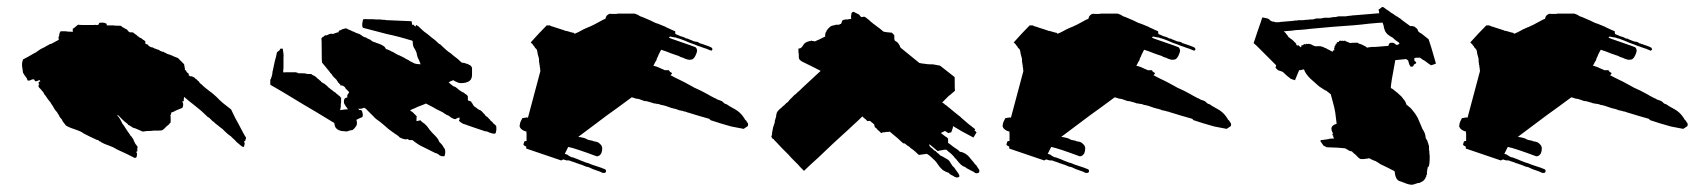

<svg xmlns="http://www.w3.org/2000/svg" viewBox="-20 -505 4786 540"><path d="M498 -324.2 480.5 -341.8Q471.7 -344.7 461.9 -349.6Q460 -349.6 459 -350.6Q458 -351.6 456.1 -351.6L450.2 -353.5L448.2 -354.5L447.3 -355.5Q446.3 -355.5 445.3 -356.4Q443.4 -356.4 442.4 -357.4L440.4 -359.4H437.5Q435.5 -359.4 434.6 -360.4Q433.6 -360.4 432.6 -361.3Q430.7 -361.3 428.7 -363.3Q426.8 -365.2 424.8 -365.2L418.9 -367.2L417 -368.2Q415 -368.2 414.1 -369.1Q413.1 -369.1 412.1 -370.1L410.2 -371.1Q409.2 -372.1 405.3 -372.1Q398.4 -375 396.5 -377.9L397.5 -378.9H396.5Q395.5 -379.9 394.5 -379.9Q392.6 -379.9 391.6 -380.9Q390.6 -380.9 389.6 -381.8L388.7 -382.8V-388.7L386.7 -390.6L384.8 -391.6Q384.8 -392.6 383.8 -392.6Q382.8 -392.6 381.8 -393.6L380.9 -394.5L378.9 -396.5Q377.9 -396.5 377 -397.5L375 -398.4L373 -399.4L371.1 -400.4L370.1 -401.4L369.1 -402.3L367.2 -403.3L365.2 -405.3L363.3 -407.2L361.3 -408.2L353.5 -414.1H345.7Q341.8 -415 337.9 -420.9Q335 -423.8 331.1 -424.8Q329.1 -426.8 326.2 -427.7L324.2 -428.7L322.3 -430.7Q322.3 -431.6 320.3 -431.6L319.3 -432.6Q300.8 -432.6 299.8 -433.6H280.3Q280.3 -437.5 279.3 -438.5Q274.4 -441.4 268.6 -441.4Q259.8 -441.4 258.8 -440.4Q258.8 -438.5 257.8 -437.5Q257.8 -436.5 256.8 -435.5Q252 -433.6 247.1 -435.5L246.1 -434.6H223.6Q200.2 -434.6 199.2 -435.5Q189.5 -426.8 184.6 -423.8V-415Q183.6 -416 174.8 -416Q167 -416 166 -417H150.4Q148.4 -415 146.5 -408.2V-404.3L145.5 -402.3L144.5 -400.4V-399.4Q144.5 -396.5 145.5 -395.5Q145.5 -393.6 144.5 -392.6Q139.6 -389.6 127.9 -383.8Q126 -381.8 120.1 -380.9Q119.1 -379.9 115.2 -377.9L111.3 -376Q109.4 -374 94.7 -367.2L85.9 -361.3L85 -360.4Q84 -359.4 83 -359.4L81.1 -357.4L78.1 -356.4Q58.6 -344.7 44.9 -337.9Q43 -334 42 -326.2V-321.3Q42 -315.4 43 -314.5Q43 -308.6 43.9 -307.6Q44.9 -303.7 43.9 -302.7Q46.9 -295.9 48.8 -293.9Q54.7 -285.2 55.7 -284.2Q56.6 -279.3 58.6 -278.3Q64.5 -278.3 65.4 -279.3Q70.3 -281.2 70.3 -282.2Q71.3 -281.2 73.2 -281.2Q73.2 -282.2 75.2 -282.2Q78.1 -279.3 78.1 -277.3Q80.1 -275.4 85 -277.3Q89.8 -279.3 90.8 -280.3Q91.8 -279.3 91.8 -278.3L93.8 -276.4Q92.8 -275.4 90.8 -275.4L88.9 -274.4Q87.9 -269.5 90.8 -266.6H88.9Q86.9 -261.7 90.8 -257.8L94.7 -253.9Q96.7 -252 97.7 -250L98.6 -249L101.6 -246.1L102.5 -244.1Q103.5 -240.2 108.4 -235.4L114.3 -226.6L122.1 -216.8Q124 -212.9 127 -209Q129.9 -205.1 129.9 -204.1L131.8 -201.2Q132.8 -198.2 137.7 -192.4L138.7 -191.4L140.6 -189.5Q140.6 -188.5 141.6 -187.5L142.6 -185.5L143.6 -183.6L145.5 -181.6Q146.5 -180.7 146.5 -178.7Q146.5 -177.7 148.4 -175.8L149.4 -173.8Q150.4 -173.8 150.4 -172.9L152.3 -170.9Q152.3 -169.9 153.3 -169.9L154.3 -168L155.3 -166L156.2 -164.1Q157.2 -163.1 158.2 -161.1L160.2 -159.2Q160.2 -158.2 162.1 -156.2Q164.1 -154.3 164.1 -153.3Q168.9 -148.4 189.5 -141.6Q210 -134.8 214.8 -129.9Q235.4 -119.1 251 -112.3Q252 -111.3 253.9 -111.3Q255.9 -111.3 256.8 -110.4L259.8 -107.4H261.7Q266.6 -102.5 286.1 -95.7Q297.9 -91.8 310.5 -84L335.9 -72.3Q351.6 -64.5 359.4 -60.5Q360.4 -61.5 362.3 -61.5L364.3 -63.5Q364.3 -67.4 365.2 -68.4V-74.2Q363.3 -76.2 363.3 -77.1V-78.1Q364.3 -79.1 366.2 -79.1V-85.9Q366.2 -90.8 367.2 -91.8L366.2 -93.8Q365.2 -93.8 365.2 -94.7Q363.3 -96.7 363.3 -97.7Q360.4 -99.6 358.4 -105.5Q356.4 -107.4 355.5 -112.3L351.6 -118.2Q350.6 -119.1 350.6 -120.1L348.6 -122.1Q347.7 -123 346.7 -124Q345.7 -125 345.7 -126Q335.9 -139.6 331.1 -147.5Q330.1 -148.4 328.1 -152.3L326.2 -154.3L325.2 -156.2Q324.2 -156.2 324.2 -157.2Q321.3 -162.1 318.4 -168.9Q314.5 -175.8 309.6 -180.7V-181.6Q310.5 -180.7 312.5 -180.7L324.2 -168.9Q331.1 -162.1 336.9 -158.2L339.8 -155.3L340.8 -153.3Q342.8 -153.3 343.8 -152.3L345.7 -151.4Q345.7 -150.4 346.7 -150.4Q347.7 -150.4 348.6 -149.4Q349.6 -148.4 350.6 -148.4Q352.5 -145.5 361.3 -143.6L381.8 -134.8Q383.8 -134.8 384.8 -135.7H388.7Q389.6 -136.7 399.4 -136.7Q410.2 -136.7 411.1 -137.7H425.8Q435.5 -137.7 437.5 -139.6Q438.5 -140.6 441.4 -142.6L443.4 -144.5L447.3 -148.4L448.2 -149.4Q449.2 -150.4 450.2 -151.4Q451.2 -152.3 452.1 -152.3L454.1 -154.3L456.1 -156.2L457 -158.2L459 -159.2Q460 -160.2 460 -165V-170.9Q460 -180.7 459 -181.6Q460 -181.6 460.9 -182.6V-184.6Q461.9 -185.5 461.9 -188.5Q462.9 -189.5 463.9 -189.5Q464.8 -189.5 465.8 -190.4L464.8 -189.5H465.8Q472.7 -193.4 479.5 -196.3Q491.2 -200.2 494.1 -203.1Q494.1 -207 495.1 -208V-213.9Q494.1 -214.8 494.1 -216.8L492.2 -218.8H491.2L497.1 -220.7Q496.1 -222.7 497.1 -226.6Q497.1 -231.4 498 -232.4Q507.8 -223.6 530.3 -206.1Q546.9 -193.4 562.5 -177.7L564.5 -175.8Q567.4 -174.8 569.3 -172.9L578.1 -164.1L580.1 -163.1Q585.9 -157.2 592.8 -152.3L602.5 -144.5Q603.5 -143.6 605.5 -142.6L607.4 -140.6L611.3 -136.7Q621.1 -127 626 -124L627 -123L628.9 -122.1L630.9 -120.1L634.8 -116.2Q640.6 -111.3 645.5 -105.5Q647.5 -103.5 657.2 -95.7Q661.1 -91.8 666 -91.8L668 -99.6Q668.9 -102.5 666 -107.4H667Q670.9 -108.4 669.9 -111.3L670.9 -113.3Q671.9 -114.3 671.9 -118.2Q668.9 -121.1 650.4 -157.2Q643.6 -168 629.9 -197.3Q606.4 -214.8 595.7 -225.6L587.9 -233.4Q585 -235.4 580.1 -240.2Q576.2 -244.1 567.4 -250L565.4 -252Q563.5 -252.9 562.5 -253.9Q561.5 -254.9 551.8 -262.7L546.9 -267.6Q543.9 -269.5 541 -272.5Q541 -274.4 540 -274.4Q539.1 -275.4 539.1 -276.4L537.1 -277.3L534.2 -280.3Q533.2 -281.2 532.2 -282.2Q531.2 -283.2 530.3 -283.2Q527.3 -287.1 522.5 -289.1Q516.6 -292 514.6 -290L511.7 -293L509.8 -293.9Q509.8 -294.9 510.7 -294.9L511.7 -296.9Q510.7 -297.9 507.8 -299.8L504.9 -302.7Q503.9 -303.7 503.9 -305.7L502 -307.6Q502 -306.6 500 -308.6V-310.5V-313.5Q499 -314.5 499 -318.4Q498 -319.3 498 -324.2Z M1002 -451.2Q1000 -448.2 999 -439.5Q998 -429.7 1001 -426.8L1068.4 -409.2Q1101.6 -402.3 1135.7 -391.6V-392.6Q1137.7 -390.6 1140.6 -389.6Q1140.6 -378.9 1143.6 -372.1L1144.5 -370.1Q1146.5 -368.2 1147.5 -365.2Q1148.4 -365.2 1148.4 -363.3L1149.4 -362.3Q1149.4 -360.4 1150.4 -359.4Q1150.4 -358.4 1151.4 -357.4Q1154.3 -340.8 1158.2 -336.9Q1158.2 -335 1159.2 -334Q1160.2 -333 1160.2 -331.1Q1162.1 -327.1 1163.1 -324.2Q1152.3 -324.2 1144.5 -327.1Q1143.6 -327.1 1142.6 -328.1L1140.6 -329.1Q1140.6 -330.1 1139.6 -330.1Q1137.7 -330.1 1136.7 -331.1Q1130.9 -334 1128.9 -335.9L1121.1 -339.8Q1119.1 -340.8 1117.2 -342.3Q1115.2 -343.8 1114.3 -343.8L1106.4 -347.7Q1105.5 -347.7 1104.5 -348.6Q1103.5 -349.6 1101.6 -349.6L1097.7 -351.6L1095.7 -352.5Q1094.7 -353.5 1090.8 -355.5Q1089.8 -355.5 1087.4 -357.4Q1085 -359.4 1083 -359.4Q1076.2 -363.3 1071.3 -365.2Q1066.4 -366.2 1064.5 -368.2Q1063.5 -374 1052.7 -378.9L1048.8 -380.9Q1046.9 -380.9 1045.9 -381.8Q1044.9 -381.8 1043.9 -382.8Q1038.1 -383.8 1036.1 -385.7Q1029.3 -386.7 1023.4 -391.6L1021.5 -393.6Q1020.5 -393.6 1019 -394Q1017.6 -394.5 1016.6 -395.5Q1010.7 -397.5 1009.8 -399.4Q1002.9 -400.4 997.1 -405.3Q996.1 -406.2 996.1 -406.2Q994.1 -406.2 994.1 -407.2Q994.1 -408.2 993.2 -408.2Q992.2 -408.2 991.2 -409.2L982.4 -412.1L974.6 -416Q969.7 -417 967.8 -418.9Q957 -422.9 955.1 -424.8Q951.2 -425.8 943.4 -422.9Q942.4 -422.9 941.4 -421.9Q940.4 -421.9 939.5 -420.9L937.5 -419.9Q935.5 -419.9 934.6 -418.9Q933.6 -418.9 932.6 -418V-414.1H928.7L924.8 -412.1Q921.9 -412.1 920.9 -411.1Q919.9 -410.2 918.9 -410.2Q917 -410.2 917 -409.2Q912.1 -411.1 906.2 -409.2Q905.3 -408.2 897.5 -405.3Q895.5 -405.3 894.5 -406.2L890.6 -402.3L888.7 -401.4Q885.7 -400.4 883.8 -396.5Q884.8 -395.5 884.8 -362.3Q884.8 -330.1 885.7 -329.1Q886.7 -328.1 894.5 -318.4Q900.4 -310.5 903.3 -307.6L904.3 -306.6Q905.3 -305.7 907.2 -302.7Q908.2 -302.7 908.2 -300.8L909.2 -299.8L913.1 -295.9Q914.1 -294.9 914.1 -293.9Q914.1 -293 915 -293L916 -291L922.9 -284.2L926.8 -280.3Q927.7 -279.3 927.7 -278.3Q927.7 -277.3 928.7 -277.3L929.7 -275.4L930.7 -273.4Q931.6 -273.4 931.6 -272.5L933.6 -270.5L936.5 -267.6Q937.5 -266.6 937.5 -264.6H941.4Q942.4 -263.7 945.3 -263.7L947.3 -261.7L949.2 -260.7Q949.2 -259.8 950.2 -259.8Q951.2 -256.8 953.1 -254.9L961.9 -246.1L960.9 -243.2L959 -241.2Q959 -240.2 958 -239.3L957 -238.3Q956.1 -234.4 957 -230.5Q951.2 -231.4 948.2 -225.6Q946.3 -220.7 948.2 -212.9L949.2 -211.9Q949.2 -210.9 950.2 -210Q952.1 -206.1 953.1 -205.1Q957 -201.2 958 -198.2L959 -197.3Q955.1 -198.2 936.5 -195.3Q936.5 -197.3 937.5 -198.2Q937.5 -203.1 938.5 -204.1V-211.9Q939.5 -212.9 939.5 -231.4Q939.5 -230.5 938.5 -230.5L937.5 -231.4Q937.5 -232.4 936.5 -233.4L935.5 -234.4Q933.6 -236.3 931.6 -237.3L929.7 -239.3L927.7 -240.2L922.9 -245.1Q919.9 -246.1 918 -248L916 -250L914.1 -251L912.1 -252.9L910.2 -253.9L907.2 -256.8L905.3 -257.8Q903.3 -259.8 901.4 -261.7L898.4 -264.6Q896.5 -265.6 893.6 -268.6Q887.7 -271.5 886.7 -272.5L885.7 -273.4Q884.8 -273.4 883.8 -274.4Q882.8 -275.4 882.8 -276.4Q882.8 -277.3 881.8 -277.3Q880.9 -277.3 879.9 -278.3L877.9 -280.3L876 -282.2Q875 -283.2 874 -283.2L869.1 -288.1Q867.2 -289.1 865.2 -291L857.4 -294.9L855.5 -296.9H844.7Q842.8 -296.9 841.8 -297.9Q837.9 -297.9 836.9 -298.8H831.1Q821.3 -299.8 819.3 -297.9V-299.8L814.5 -300.8Q813.5 -301.8 809.6 -301.8H796.9H785.2Q779.3 -301.8 778.3 -300.8L777.3 -301.8Q776.4 -302.7 776.4 -307.6Q777.3 -308.6 777.3 -316.4V-342.8Q778.3 -351.6 775.4 -367.2V-368.2H768.6Q766.6 -363.3 763.7 -361.3Q761.7 -361.3 758.8 -357.4Q756.8 -345.7 752.9 -333L747.1 -305.7Q746.1 -303.7 746.1 -299.8Q746.1 -295.9 745.1 -293.9Q744.1 -288.1 742.2 -285.2V-282.2H740.2V-266.6Q761.7 -254.9 836.9 -209Q869.1 -190.4 902.3 -169.9L919.9 -159.2Q920.9 -158.2 920.9 -155.3Q920.9 -152.3 921.9 -151.4Q922.9 -145.5 928.7 -141.6Q931.6 -138.7 939.5 -136.7Q956.1 -134.8 957 -135.7L960 -136.7Q960.9 -137.7 963.9 -137.7Q964.8 -138.7 967.8 -138.7Q970.7 -138.7 971.7 -139.6Q977.5 -143.6 982.4 -151.4Q985.4 -158.2 982.4 -168L990.2 -171.9L992.2 -172.9Q993.2 -173.8 995.1 -173.8L999 -175.8Q1002 -180.7 999 -189.5Q998 -197.3 990.2 -195.3L989.3 -197.3L987.3 -199.2Q997.1 -198.2 1003.9 -202.1Q1008.8 -200.2 1016.6 -191.4L1030.3 -177.7Q1037.1 -169.9 1047.9 -163.1L1058.6 -154.3Q1073.2 -140.6 1087.9 -130.9Q1090.8 -128.9 1096.7 -125Q1097.7 -125 1097.7 -124L1099.6 -123L1101.6 -121.1L1104.5 -118.2Q1121.1 -110.4 1126 -114.3Q1130.9 -109.4 1139.6 -111.3Q1156.2 -97.7 1169.9 -91.8L1203.1 -75.2Q1204.1 -74.2 1206.1 -74.2Q1208 -74.2 1209 -73.2Q1212.9 -71.3 1213.9 -70.3L1215.8 -68.4Q1220.7 -65.4 1225.6 -65.4Q1229.5 -65.4 1230.5 -66.4Q1235.4 -83 1227.5 -90.8Q1226.6 -93.8 1221.7 -99.6L1216.8 -104.5L1214.8 -107.4Q1212.9 -115.2 1198.2 -128.9Q1188.5 -138.7 1180.7 -150.4L1176.8 -154.3L1173.8 -157.2L1171.9 -158.2L1169.9 -160.2L1168 -161.1Q1168 -162.1 1167 -162.1L1162.1 -167Q1161.1 -166 1159.2 -166Q1157.2 -166 1156.2 -165Q1152.3 -165 1151.4 -164.1V-170.9Q1151.4 -176.8 1152.3 -177.7L1143.6 -186.5L1139.6 -190.4Q1136.7 -191.4 1134.8 -193.4L1133.8 -195.3Q1148.4 -201.2 1156.2 -205.1Q1157.2 -205.1 1168.9 -210Q1176.8 -212.9 1177.7 -213.9Q1201.2 -202.1 1207 -198.2L1224.6 -189.5L1226.6 -188.5Q1226.6 -187.5 1227.5 -187.5Q1229.5 -185.5 1230.5 -185.5Q1234.4 -183.6 1235.4 -182.6L1237.3 -181.6Q1238.3 -181.6 1239.3 -180.7Q1240.2 -179.7 1242.2 -179.7L1244.1 -177.7L1246.1 -176.8L1248 -174.8Q1255.9 -169.9 1260.7 -169.9L1266.6 -172.9Q1267.6 -173.8 1269.5 -173.8Q1271.5 -173.8 1272.5 -174.8V-168H1271.5Q1271.5 -167 1270.5 -167Q1271.5 -163.1 1280.3 -158.2Q1282.2 -156.2 1288.1 -155.3Q1289.1 -154.3 1291 -154.3L1293 -153.3Q1300.8 -150.4 1318.4 -144.5L1344.7 -135.7Q1349.6 -135.7 1350.6 -134.8Q1354.5 -132.8 1357.4 -131.8Q1365.2 -128.9 1371.1 -128.9Q1372.1 -128.9 1374 -130.9Q1375 -131.8 1375 -135.7Q1376 -136.7 1376 -140.6V-145.5Q1376 -150.4 1375 -151.4L1370.1 -156.2L1367.2 -158.2L1366.2 -160.2Q1365.2 -160.2 1365.2 -161.1L1362.3 -164.1Q1361.3 -164.1 1360.4 -165L1359.4 -166V-167L1351.6 -174.8Q1351.6 -175.8 1349.6 -176.8L1347.7 -177.7L1345.7 -179.7L1344.7 -180.7Q1343.8 -181.6 1343.8 -182.6L1341.8 -184.6L1338.9 -187.5Q1335.9 -191.4 1332 -194.3Q1329.1 -195.3 1325.2 -197.3Q1322.3 -200.2 1313.5 -206.1Q1311.5 -208 1309.6 -211.9Q1308.6 -212.9 1308.6 -213.9Q1308.6 -214.8 1307.6 -214.8Q1306.6 -214.8 1306.6 -216.8L1305.7 -217.8Q1305.7 -219.7 1301.8 -220.7L1295.9 -222.7V-233.4Q1294.9 -237.3 1288.1 -241.2L1283.2 -245.1Q1279.3 -246.1 1277.3 -248Q1271.5 -251 1266.6 -255.9L1264.6 -257.8Q1263.7 -257.8 1262.7 -258.8L1261.7 -259.8L1257.8 -261.7Q1255.9 -261.7 1254.9 -262.7L1253.9 -263.7L1252 -264.6L1249 -267.6Q1248 -267.6 1247.1 -268.6L1245.1 -270.5L1243.2 -272.5Q1242.2 -273.4 1241.2 -273.4Q1243.2 -273.4 1244.1 -274.4Q1246.1 -276.4 1249 -277.3Q1251 -277.3 1252 -278.3Q1252.9 -279.3 1254.9 -279.3Q1255.9 -279.3 1259.8 -276.4Q1262.7 -275.4 1266.6 -273.4Q1273.4 -269.5 1289.1 -272.5Q1300.8 -275.4 1304.7 -282.2L1306.6 -287.1Q1307.6 -288.1 1307.6 -296.9V-306.6V-314.5Q1306.6 -317.4 1302.7 -321.3Q1301.8 -321.3 1299.3 -322.8Q1296.9 -324.2 1294.9 -325.2Q1293.9 -325.2 1291 -326.2Q1289.1 -326.2 1288.1 -327.1Q1287.1 -328.1 1285.2 -328.1H1281.2Q1280.3 -329.1 1278.3 -329.1Q1273.4 -334 1266.6 -339.8Q1262.7 -342.8 1256.3 -347.7Q1250 -352.5 1247.1 -355.5Q1236.3 -362.3 1224.6 -374L1220.7 -377.9Q1218.8 -379.9 1216.8 -380.9L1214.8 -381.8Q1210 -386.7 1203.1 -392.6Q1200.2 -394.5 1193.4 -399.9Q1186.5 -405.3 1183.6 -408.2Q1172.9 -415 1161.1 -426.8L1157.2 -430.7Q1153.3 -432.6 1152.3 -433.6L1151.4 -434.6H1150.4Q1150.4 -433.6 1149.4 -433.6V-430.7H1147.5L1141.6 -436.5V-435.5H1138.7V-440.4Q1137.7 -441.4 1137.7 -445.3L1070.3 -448.2Q1063.5 -448.2 1062.5 -449.2Q1051.8 -449.2 1050.8 -450.2H1037.1Q1035.2 -451.2 1002 -451.2Z M1524.4 -433.6H1517.6Q1496.1 -412.1 1472.7 -385.7L1476.6 -381.8L1478.5 -379.9Q1479.5 -378.9 1479.5 -377.9L1482.4 -375L1484.4 -371.1L1489.3 -366.2Q1491.2 -363.3 1492.2 -353.5Q1494.1 -345.7 1495.1 -342.8Q1496.1 -341.8 1496.1 -333V-330.1Q1497.1 -329.1 1497.1 -325.2Q1497.1 -322.3 1498 -321.3Q1498 -314.5 1499 -313.5Q1499 -306.6 1500 -305.7L1464.8 -173.8Q1463.9 -174.8 1460 -174.8L1458 -173.8H1455.1Q1454.1 -172.9 1449.2 -172.9L1444.3 -163.1Q1442.4 -160.2 1441.4 -150.4Q1441.4 -148.4 1442.4 -147.5Q1443.4 -143.6 1449.2 -139.6Q1453.1 -136.7 1460.9 -134.8Q1460 -132.8 1460.9 -128.9V-120.1V-108.4H1459Q1456.1 -108.4 1454.1 -106.4Q1454.1 -102.5 1453.1 -101.6Q1452.1 -100.6 1452.1 -99.6Q1452.1 -95.7 1460 -92.8V-87.9Q1460 -86.9 1460.9 -86.9L1558.6 -53.7Q1563.5 -56.6 1564.5 -56.6L1570.3 -54.7Q1571.3 -53.7 1581.1 -53.7Q1582 -52.7 1597.7 -47.9Q1598.6 -46.9 1605.5 -44.9Q1607.4 -44.9 1608.4 -43.9Q1609.4 -43 1611.3 -43L1617.2 -41Q1619.1 -40 1623 -38.6Q1627 -37.1 1628.9 -36.1Q1634.8 -36.1 1647.5 -29.3Q1670.9 -21.5 1672.9 -19.5Q1673.8 -18.6 1678.7 -18.6Q1684.6 -18.6 1684.6 -24.4Q1683.6 -28.3 1682.6 -28.3Q1681.6 -29.3 1675.8 -31.2Q1674.8 -32.2 1659.2 -37.1L1644.5 -42Q1633.8 -46.9 1627.9 -47.9Q1607.4 -55.7 1606.4 -56.6Q1599.6 -59.6 1590.8 -62.5Q1586.9 -62.5 1585.9 -63.5Q1585 -64.5 1584 -64.5Q1577.1 -68.4 1575.2 -70.3L1568.4 -72.3L1578.1 -91.8Q1597.7 -87.9 1658.2 -65.4Q1662.1 -65.4 1663.1 -66.4Q1667 -67.4 1670.9 -73.2Q1673.8 -80.1 1673.8 -87.9Q1673.8 -95.7 1665 -102.5Q1661.1 -106.4 1650.4 -107.4Q1647.5 -109.4 1640.6 -110.4Q1633.8 -111.3 1630.9 -113.3Q1626 -117.2 1606.4 -120.1Q1637.7 -143.6 1688.5 -181.6Q1710.9 -197.3 1756.8 -231.4Q1757.8 -230.5 1760.7 -230.5Q1761.7 -229.5 1763.7 -229.5Q1766.6 -227.5 1776.4 -226.6Q1777.3 -226.6 1782.2 -224.6Q1787.1 -222.7 1790 -221.7L1793.9 -220.7Q1799.8 -220.7 1800.8 -219.7Q1803.7 -218.8 1811.5 -216.8L1817.4 -214.8Q1818.4 -213.9 1823.2 -213.9Q1824.2 -212.9 1829.1 -212.9Q1835.9 -211.9 1838.9 -210Q1848.6 -209 1869.1 -201.2Q1871.1 -201.2 1873 -200.2Q1875 -199.2 1877.9 -199.2L1883.8 -197.3Q1885.7 -197.3 1886.7 -196.3Q1887.7 -195.3 1889.6 -195.3Q1890.6 -194.3 1894.5 -194.3Q1895.5 -193.4 1897.5 -193.4Q1900.4 -193.4 1901.4 -192.4Q1902.3 -191.4 1906.2 -191.4L1912.1 -189.5Q1913.1 -188.5 1915 -188.5Q1946.3 -178.7 1974.6 -170.9L1978.5 -167Q1988.3 -164.1 2005.9 -158.2Q2012.7 -156.2 2036.1 -149.4Q2037.1 -149.4 2071.3 -142.6Q2075.2 -144.5 2080.1 -148.4Q2084 -149.4 2084 -154.3Q2084 -158.2 2083 -159.2L2082 -160.2Q2081.1 -160.2 2081.1 -162.1L2080.1 -163.1Q2079.1 -164.1 2079.1 -165Q2079.1 -166 2078.1 -166L2075.2 -168.9L2074.2 -170.9Q2073.2 -171.9 2073.2 -172.9Q2073.2 -173.8 2072.3 -173.8Q2071.3 -173.8 2071.3 -175.8L2070.3 -176.8Q2061.5 -189.5 2047.9 -197.3L2032.2 -206.1L2023.4 -211.9Q2018.6 -212.9 2016.6 -214.8L2014.6 -216.8L2012.7 -218.8Q2011.7 -218.8 2010.7 -219.7Q2010.7 -220.7 2009.8 -220.7Q2008.8 -220.7 2007.8 -221.7Q2005.9 -221.7 2004.9 -222.7Q1997.1 -224.6 1994.1 -227.5Q1988.3 -229.5 1987.3 -230.5Q1977.5 -235.4 1969.7 -240.2Q1960.9 -245.1 1951.2 -250Q1928.7 -259.8 1921.9 -264.6Q1917 -267.6 1902.8 -274.9Q1888.7 -282.2 1877.9 -287.1L1865.2 -293.9Q1866.2 -293.9 1867.2 -294.9L1869.1 -296.9Q1871.1 -298.8 1868.2 -300.8L1866.2 -301.8Q1866.2 -302.7 1865.2 -302.7Q1864.3 -302.7 1862.3 -305.7Q1862.3 -307.6 1860.4 -307.6H1849.6L1843.8 -310.5Q1841.8 -310.5 1840.8 -311.5Q1839.8 -311.5 1838.9 -312.5Q1837.9 -313.5 1835.9 -313.5Q1835 -314.5 1830.1 -316.4L1824.2 -318.4L1817.4 -320.3Q1819.3 -322.3 1823.2 -331.1Q1825.2 -333 1826.2 -335.9Q1827.1 -336.9 1827.1 -339.8L1831.1 -347.7Q1831.1 -349.6 1835 -356.4Q1835 -357.4 1835.9 -358.4Q1836.9 -359.4 1836.9 -360.4Q1836.9 -361.3 1837.9 -362.3L1838.9 -363.3L1839.8 -365.2L1844.7 -363.3L1853.5 -360.4Q1854.5 -360.4 1857.4 -358.9Q1860.4 -357.4 1867.2 -355Q1874 -352.5 1879.9 -350.6Q1882.8 -349.6 1888.7 -347.7Q1894.5 -343.8 1900.4 -342.8Q1908.2 -338.9 1913.1 -337.9Q1914.1 -336.9 1919.9 -336.9Q1926.8 -336.9 1929.7 -339.8Q1934.6 -343.8 1938.5 -354.5Q1943.4 -365.2 1936.5 -372.1L1920.9 -377.9Q1913.1 -380.9 1895.5 -386.7Q1863.3 -397.5 1861.3 -399.4L1864.3 -402.3Q1877 -399.4 1880.9 -399.4L1885.7 -397.5Q1887.7 -397.5 1894.5 -395Q1901.4 -392.6 1906.2 -390.6Q1920.9 -383.8 1933.6 -379.9Q1944.3 -375 1949.2 -374Q1951.2 -373 1957 -371.1L1962.9 -369.1Q1969.7 -367.2 1970.7 -366.2L1980.5 -362.3L1983.4 -365.2Q1984.4 -368.2 1981.4 -371.1Q1976.6 -374 1961.9 -378.9Q1960 -378.9 1959 -379.9Q1958 -380.9 1956.1 -380.9Q1954.1 -380.9 1953.1 -381.8Q1952.1 -382.8 1950.2 -382.8Q1948.2 -382.8 1947.3 -383.8Q1945.3 -385.7 1942.4 -386.7Q1940.4 -387.7 1937.5 -387.7Q1930.7 -388.7 1927.7 -390.6L1918 -394.5Q1917 -394.5 1916 -395.5L1915 -396.5H1911.1L1907.2 -398.4L1903.3 -400.4L1897.5 -402.3Q1891.6 -403.3 1889.6 -405.3L1879.9 -409.2Q1878.9 -410.2 1878.9 -417Q1874 -418.9 1868.7 -421.4Q1863.3 -423.8 1860.4 -425.3Q1857.4 -426.8 1855 -427.7Q1852.5 -428.7 1851.6 -429.7Q1847.7 -431.6 1830.1 -438.5Q1824.2 -439.5 1809.6 -447.3Q1805.7 -449.2 1787.1 -457Q1779.3 -459 1776.4 -461.9Q1775.4 -462.9 1767.6 -465.8Q1766.6 -466.8 1762.7 -466.8H1717.8Q1716.8 -465.8 1710 -465.8H1701.2Q1697.3 -466.8 1693.4 -465.8Q1689.5 -463.9 1687.5 -461.9Q1684.6 -460 1682.6 -452.1Q1678.7 -451.2 1665 -443.4Q1651.4 -435.5 1635.7 -428.7Q1633.8 -428.7 1632.8 -427.7Q1631.8 -426.8 1630.9 -426.8Q1629.9 -425.8 1627.9 -425.8Q1627 -425.8 1625 -423.8Q1623 -423.8 1622.1 -422.9L1620.1 -421.9Q1606.4 -414.1 1596.7 -410.2L1594.7 -411.1L1592.8 -413.1H1589.8Q1588.9 -414.1 1586.9 -414.1Q1585 -414.1 1584 -415Q1581.1 -416 1573.2 -418Q1569.3 -418 1568.4 -418.9Q1567.4 -419.9 1566.4 -419.9Q1556.6 -422.9 1539.1 -428.7Q1538.1 -429.7 1536.1 -429.7Q1534.2 -429.7 1533.2 -430.7Q1531.2 -430.7 1530.3 -431.6Q1529.3 -431.6 1528.3 -432.6Q1527.3 -433.6 1524.4 -433.6Z M2565.4 -328.1 2512.7 -371.1Q2509.8 -378.9 2507.8 -380.9L2506.8 -382.8Q2505.9 -382.8 2505.9 -383.8L2503.9 -385.7Q2502 -387.7 2500 -388.7L2498 -389.6Q2498 -390.6 2497.1 -390.6L2496.1 -391.6Q2495.1 -392.6 2495.1 -406.2L2488.3 -413.1Q2472.7 -414.1 2464.8 -416Q2455.1 -424.8 2442.4 -433.6L2440.4 -435.5Q2439.5 -435.5 2438.5 -436.5L2437.5 -437.5L2435.5 -438.5Q2435.5 -439.5 2434.6 -439.5L2432.6 -441.4L2429.7 -443.4L2425.8 -447.3L2416 -455.1Q2412.1 -458 2410.2 -458H2408.2Q2407.2 -457 2402.3 -457L2398.4 -460.9L2396.5 -463.9L2388.7 -467.8L2380.9 -471.7Q2374 -471.7 2374 -461.9Q2373 -458 2374 -452.1Q2373 -451.2 2367.2 -451.2Q2366.2 -450.2 2360.4 -450.2H2356.4Q2355.5 -449.2 2352.5 -449.2Q2351.6 -448.2 2349.6 -448.2L2345.7 -438.5Q2345.7 -437.5 2343.8 -437.5Q2341.8 -437.5 2341.8 -436.5Q2340.8 -435.5 2337.9 -435.5H2331.1L2325.2 -433.6H2323.2Q2316.4 -431.6 2314.5 -429.7L2312.5 -427.7L2308.6 -423.8Q2307.6 -422.9 2305.7 -419.9Q2304.7 -419.9 2304.7 -418Q2304.7 -416 2303.7 -416Q2300.8 -412.1 2300.8 -407.2V-402.3L2287.1 -395.5Q2286.1 -394.5 2278.3 -391.6Q2273.4 -388.7 2272.5 -388.7Q2268.6 -388.7 2267.6 -389.6Q2263.7 -389.6 2262.7 -390.6H2261.7Q2260.7 -389.6 2257.8 -389.6Q2256.8 -388.7 2253.9 -388.7Q2244.1 -385.7 2240.2 -379.9Q2240.2 -378.9 2239.3 -377.9L2237.3 -376Q2236.3 -375 2236.3 -373Q2235.4 -373 2234.4 -372.1L2232.4 -370.1Q2231.4 -369.1 2229.5 -369.1L2225.6 -368.2V-361.3Q2225.6 -354.5 2226.6 -353.5V-344.7Q2226.6 -339.8 2228.5 -337.9L2232.4 -334Q2233.4 -333 2237.3 -331.1Q2271.5 -314.5 2288.1 -305.7Q2274.4 -293 2261.2 -280.8Q2248 -268.6 2241.2 -262.2Q2234.4 -255.9 2232.4 -253.9L2228.5 -250Q2225.6 -248 2222.7 -245.1Q2220.7 -243.2 2217.8 -240.2L2214.8 -238.3L2210.9 -234.4L2205.1 -228.5L2201.2 -224.6Q2199.2 -222.7 2198.2 -220.7L2194.3 -216.8L2192.4 -215.8L2190.4 -213.9L2185.5 -209Q2183.6 -208 2177.7 -202.1L2175.8 -200.2L2173.8 -199.2L2170.9 -196.3Q2167 -192.4 2165 -188.5L2163.1 -181.6Q2163.1 -175.8 2162.1 -174.8Q2160.2 -168.9 2159.2 -165Q2159.2 -159.2 2158.2 -158.2L2156.2 -152.3L2154.3 -146.5Q2152.3 -134.8 2151.4 -130.9V-127Q2150.4 -126 2150.4 -123L2149.4 -122.1Q2149.4 -119.1 2151.4 -117.2Q2152.3 -114.3 2154.3 -114.3L2156.2 -113.3Q2157.2 -111.3 2159.2 -109.4Q2161.1 -107.4 2164.1 -104.5Q2167 -101.6 2170.9 -97.2Q2174.8 -92.8 2179.7 -87.9L2197.3 -70.3L2206.1 -60.5L2224.6 -42Q2226.6 -39.1 2241.2 -24.4Q2253.9 -37.1 2282.2 -62.5Q2317.4 -95.7 2322.3 -100.6Q2335 -112.3 2356.4 -131.8Q2361.3 -135.7 2367.2 -141.6Q2373 -147.5 2376.5 -150.4Q2379.9 -153.3 2381.8 -155.3Q2383.8 -157.2 2389.2 -162.1Q2394.5 -167 2397.5 -169.9L2405.3 -177.7L2409.2 -173.8L2411.1 -171.9Q2412.1 -171.9 2413.1 -170.9L2414.1 -169.9L2419.9 -164.1Q2420.9 -165 2426.8 -165L2438.5 -155.3L2440.4 -147.5Q2442.4 -145.5 2444.3 -144.5L2446.3 -142.6Q2448.2 -140.6 2449.2 -138.7L2451.2 -137.7L2458 -130.9Q2460 -130.9 2460.9 -131.8L2462.9 -132.8H2464.8Q2470.7 -132.8 2471.7 -133.8Q2481.4 -133.8 2482.4 -134.8Q2508.8 -113.3 2519.5 -102.5Q2517.6 -102.5 2519.5 -102.5Q2520.5 -101.6 2521.5 -101.6H2524.4Q2525.4 -100.6 2528.3 -98.6L2529.3 -97.7Q2530.3 -96.7 2531.7 -95.7Q2533.2 -94.7 2535.2 -93.8Q2537.1 -92.8 2542 -87.9Q2546.9 -85 2553.7 -79.1Q2562.5 -70.3 2564.5 -69.3Q2580.1 -71.3 2586.9 -72.3Q2593.8 -68.4 2598.6 -63.5Q2611.3 -52.7 2616.2 -44.9Q2622.1 -35.2 2629.9 -28.3Q2632.8 -25.4 2637.7 -23.4Q2639.6 -21.5 2644.5 -20.5Q2644.5 -19.5 2646.5 -19.5Q2648.4 -19.5 2648.4 -18.6L2650.4 -16.6L2651.4 -15.6Q2653.3 -13.7 2660.2 -10.7Q2664.1 -7.8 2665 -7.8Q2666 -6.8 2668 -6.8Q2668.9 -5.9 2669.9 -5.9H2670.9Q2674.8 -5.9 2675.8 -6.8Q2679.7 -7.8 2677.7 -12.7L2675.8 -16.6L2666 -30.3Q2666 -31.2 2665 -32.2L2664.1 -33.2L2662.1 -35.2L2658.2 -39.1L2657.2 -41L2651.4 -49.8L2650.4 -51.8L2646.5 -55.7L2636.7 -61.5Q2628.9 -66.4 2625 -67.4L2619.1 -73.2L2617.2 -74.2L2614.3 -77.1L2611.3 -80.1L2609.4 -81.1L2607.4 -82L2604.5 -85L2601.6 -87.9L2599.6 -88.9L2597.7 -90.8Q2593.8 -93.8 2593.8 -96.7V-99.6L2617.2 -80.1Q2623 -82 2631.8 -83Q2632.8 -84 2641.6 -84Q2645.5 -80.1 2655.3 -72.3L2660.2 -67.4L2662.1 -65.4Q2662.1 -64.5 2663.1 -64.5L2664.1 -62.5L2665 -61.5L2669.9 -56.6L2671.9 -53.7L2673.8 -51.8Q2674.8 -50.8 2676.8 -47.9L2681.6 -43L2683.6 -41L2685.5 -40L2687.5 -38.1Q2690.4 -37.1 2693.4 -35.6Q2696.3 -34.2 2697.8 -32.7Q2699.2 -31.2 2700.2 -31.2Q2708 -27.3 2710.9 -25.4L2718.8 -21.5Q2722.7 -17.6 2727.5 -17.6L2733.4 -19.5Q2734.4 -20.5 2734.4 -25.4Q2734.4 -27.3 2733.4 -28.3Q2732.4 -29.3 2727.5 -37.1L2726.6 -39.1L2723.6 -42L2720.7 -44.9L2719.7 -46.9L2709 -59.6Q2701.2 -70.3 2690.4 -75.2Q2684.6 -78.1 2679.7 -78.1L2674.8 -83L2666 -88.9Q2657.2 -94.7 2653.3 -98.6Q2652.3 -99.6 2651.4 -99.6Q2650.4 -99.6 2650.4 -100.6Q2650.4 -101.6 2648.4 -101.6L2647.5 -102.5L2646.5 -103.5V-115.2L2642.6 -119.1Q2639.6 -120.1 2636.7 -123L2634.8 -124L2632.8 -126Q2630.9 -127.9 2628.9 -128.9L2626 -130.9L2637.7 -136.7Q2644.5 -132.8 2646.5 -130.9Q2649.4 -130.9 2650.4 -131.8Q2653.3 -131.8 2654.3 -132.8H2655.3L2656.2 -134.8Q2656.2 -136.7 2657.2 -137.7L2659.2 -143.6Q2660.2 -144.5 2660.2 -150.4Q2683.6 -135.7 2717.8 -118.2Q2724.6 -128.9 2726.6 -132.8L2722.7 -136.7L2720.7 -137.7L2722.7 -141.6Q2703.1 -156.2 2683.6 -173.8Q2681.6 -175.8 2679.7 -177.7L2676.8 -179.7L2667 -187.5Q2655.3 -197.3 2649.4 -202.1L2646.5 -204.1L2642.6 -208Q2639.6 -209 2636.7 -211.9L2634.8 -213.9L2632.8 -214.8L2630.9 -215.8Q2630.9 -216.8 2629.9 -216.8L2637.7 -224.6L2645.5 -232.4Q2647.5 -234.4 2649.4 -236.3L2651.4 -237.3L2666 -250Q2665 -252 2665 -288.1Q2636.7 -310.5 2624 -320.3Q2614.3 -322.3 2608.4 -323.2Q2607.4 -324.2 2594.7 -324.2Q2585.9 -324.2 2585 -325.2Q2579.1 -325.2 2578.1 -326.2H2574.2Z M2882.8 -433.6H2876Q2854.5 -412.1 2831.1 -385.7L2835 -381.8L2836.9 -379.9Q2837.9 -378.9 2837.9 -377.9L2840.8 -375L2842.8 -371.1L2847.7 -366.2Q2849.6 -363.3 2850.6 -353.5Q2852.5 -345.7 2853.5 -342.8Q2854.5 -341.8 2854.5 -333V-330.1Q2855.5 -329.1 2855.5 -325.2Q2855.5 -322.3 2856.4 -321.3Q2856.4 -314.5 2857.4 -313.5Q2857.4 -306.6 2858.4 -305.7L2823.2 -173.8Q2822.3 -174.8 2818.4 -174.8L2816.4 -173.8H2813.5Q2812.5 -172.9 2807.6 -172.9L2802.7 -163.1Q2800.8 -160.2 2799.8 -150.4Q2799.8 -148.4 2800.8 -147.5Q2801.8 -143.6 2807.6 -139.6Q2811.5 -136.7 2819.3 -134.8Q2818.4 -132.8 2819.3 -128.9V-120.1V-108.4H2817.4Q2814.5 -108.4 2812.5 -106.4Q2812.5 -102.5 2811.5 -101.6Q2810.5 -100.6 2810.5 -99.6Q2810.5 -95.7 2818.4 -92.8V-87.9Q2818.4 -86.9 2819.3 -86.9L2917 -53.7Q2921.9 -56.6 2922.9 -56.6L2928.7 -54.7Q2929.7 -53.7 2939.5 -53.7Q2940.4 -52.7 2956.1 -47.9Q2957 -46.9 2963.9 -44.9Q2965.8 -44.9 2966.8 -43.9Q2967.8 -43 2969.7 -43L2975.6 -41Q2977.5 -40 2981.4 -38.6Q2985.4 -37.1 2987.3 -36.1Q2993.2 -36.1 3005.9 -29.3Q3029.3 -21.5 3031.2 -19.5Q3032.2 -18.6 3037.1 -18.6Q3043 -18.6 3043 -24.4Q3042 -28.3 3041 -28.3Q3040 -29.3 3034.2 -31.2Q3033.2 -32.2 3017.6 -37.1L3002.9 -42Q2992.2 -46.9 2986.3 -47.9Q2965.8 -55.7 2964.8 -56.6Q2958 -59.6 2949.2 -62.5Q2945.3 -62.5 2944.3 -63.5Q2943.4 -64.5 2942.4 -64.5Q2935.5 -68.4 2933.6 -70.3L2926.8 -72.3L2936.5 -91.8Q2956.1 -87.9 3016.6 -65.4Q3020.5 -65.4 3021.5 -66.4Q3025.4 -67.4 3029.3 -73.2Q3032.2 -80.1 3032.2 -87.9Q3032.2 -95.7 3023.4 -102.5Q3019.5 -106.4 3008.8 -107.4Q3005.9 -109.4 2999 -110.4Q2992.2 -111.3 2989.3 -113.3Q2984.4 -117.2 2964.8 -120.1Q2996.1 -143.6 3046.9 -181.6Q3069.3 -197.3 3115.2 -231.4Q3116.2 -230.5 3119.1 -230.5Q3120.1 -229.5 3122.1 -229.5Q3125 -227.5 3134.8 -226.6Q3135.7 -226.6 3140.6 -224.6Q3145.5 -222.7 3148.4 -221.7L3152.3 -220.7Q3158.2 -220.7 3159.2 -219.7Q3162.1 -218.8 3169.9 -216.8L3175.8 -214.8Q3176.8 -213.9 3181.6 -213.9Q3182.6 -212.9 3187.5 -212.9Q3194.3 -211.9 3197.3 -210Q3207 -209 3227.5 -201.2Q3229.5 -201.2 3231.4 -200.2Q3233.4 -199.2 3236.3 -199.2L3242.2 -197.3Q3244.1 -197.3 3245.1 -196.3Q3246.1 -195.3 3248 -195.3Q3249 -194.3 3252.9 -194.3Q3253.9 -193.4 3255.9 -193.4Q3258.8 -193.4 3259.8 -192.4Q3260.7 -191.4 3264.6 -191.4L3270.5 -189.5Q3271.5 -188.5 3273.4 -188.5Q3304.7 -178.7 3333 -170.9L3336.9 -167Q3346.7 -164.1 3364.3 -158.2Q3371.1 -156.2 3394.5 -149.4Q3395.5 -149.4 3429.7 -142.6Q3433.6 -144.5 3438.5 -148.4Q3442.4 -149.4 3442.4 -154.3Q3442.4 -158.2 3441.4 -159.2L3440.4 -160.2Q3439.5 -160.2 3439.5 -162.1L3438.5 -163.1Q3437.5 -164.1 3437.5 -165Q3437.5 -166 3436.5 -166L3433.6 -168.9L3432.6 -170.9Q3431.6 -171.9 3431.6 -172.9Q3431.6 -173.8 3430.7 -173.8Q3429.7 -173.8 3429.7 -175.8L3428.7 -176.8Q3419.9 -189.5 3406.2 -197.3L3390.6 -206.1L3381.8 -211.9Q3377 -212.9 3375 -214.8L3373 -216.8L3371.1 -218.8Q3370.1 -218.8 3369.1 -219.7Q3369.1 -220.7 3368.2 -220.7Q3367.2 -220.7 3366.2 -221.7Q3364.3 -221.7 3363.3 -222.7Q3355.5 -224.6 3352.5 -227.5Q3346.7 -229.5 3345.7 -230.5Q3335.9 -235.4 3328.1 -240.2Q3319.3 -245.1 3309.6 -250Q3287.1 -259.8 3280.3 -264.6Q3275.4 -267.6 3261.2 -274.9Q3247.1 -282.2 3236.3 -287.1L3223.6 -293.9Q3224.6 -293.9 3225.6 -294.9L3227.5 -296.9Q3229.5 -298.8 3226.6 -300.8L3224.6 -301.8Q3224.6 -302.7 3223.6 -302.7Q3222.7 -302.7 3220.7 -305.7Q3220.7 -307.6 3218.8 -307.6H3208L3202.1 -310.5Q3200.2 -310.5 3199.2 -311.5Q3198.2 -311.5 3197.3 -312.5Q3196.3 -313.5 3194.3 -313.5Q3193.4 -314.5 3188.5 -316.4L3182.6 -318.4L3175.8 -320.3Q3177.7 -322.3 3181.6 -331.1Q3183.6 -333 3184.6 -335.9Q3185.5 -336.9 3185.5 -339.8L3189.5 -347.7Q3189.5 -349.6 3193.4 -356.4Q3193.4 -357.4 3194.3 -358.4Q3195.3 -359.4 3195.3 -360.4Q3195.3 -361.3 3196.3 -362.3L3197.3 -363.3L3198.2 -365.2L3203.1 -363.3L3211.9 -360.4Q3212.9 -360.4 3215.8 -358.9Q3218.8 -357.4 3225.6 -355Q3232.4 -352.5 3238.3 -350.6Q3241.2 -349.6 3247.1 -347.7Q3252.9 -343.8 3258.8 -342.8Q3266.6 -338.9 3271.5 -337.9Q3272.5 -336.9 3278.3 -336.9Q3285.2 -336.9 3288.1 -339.8Q3293 -343.8 3296.9 -354.5Q3301.8 -365.2 3294.9 -372.1L3279.3 -377.9Q3271.5 -380.9 3253.9 -386.7Q3221.7 -397.5 3219.7 -399.4L3222.7 -402.3Q3235.4 -399.4 3239.3 -399.4L3244.1 -397.5Q3246.1 -397.5 3252.9 -395Q3259.8 -392.6 3264.6 -390.6Q3279.3 -383.8 3292 -379.9Q3302.7 -375 3307.6 -374Q3309.6 -373 3315.4 -371.1L3321.3 -369.1Q3328.1 -367.2 3329.1 -366.2L3338.9 -362.3L3341.8 -365.2Q3342.8 -368.2 3339.8 -371.1Q3335 -374 3320.3 -378.9Q3318.4 -378.9 3317.4 -379.9Q3316.4 -380.9 3314.5 -380.9Q3312.5 -380.9 3311.5 -381.8Q3310.5 -382.8 3308.6 -382.8Q3306.6 -382.8 3305.7 -383.8Q3303.7 -385.7 3300.8 -386.7Q3298.8 -387.7 3295.9 -387.7Q3289.1 -388.7 3286.1 -390.6L3276.4 -394.5Q3275.4 -394.5 3274.4 -395.5L3273.4 -396.5H3269.5L3265.6 -398.4L3261.7 -400.4L3255.9 -402.3Q3250 -403.3 3248 -405.3L3238.3 -409.2Q3237.3 -410.2 3237.3 -417Q3232.4 -418.9 3227.1 -421.4Q3221.7 -423.8 3218.8 -425.3Q3215.8 -426.8 3213.4 -427.7Q3210.9 -428.7 3210 -429.7Q3206.1 -431.6 3188.5 -438.5Q3182.6 -439.5 3168 -447.3Q3164.1 -449.2 3145.5 -457Q3137.7 -459 3134.8 -461.9Q3133.8 -462.9 3126 -465.8Q3125 -466.8 3121.1 -466.8H3076.2Q3075.2 -465.8 3068.4 -465.8H3059.6Q3055.7 -466.8 3051.8 -465.8Q3047.9 -463.9 3045.9 -461.9Q3043 -460 3041 -452.1Q3037.1 -451.2 3023.4 -443.4Q3009.8 -435.5 2994.1 -428.7Q2992.2 -428.7 2991.2 -427.7Q2990.2 -426.8 2989.3 -426.8Q2988.3 -425.8 2986.3 -425.8Q2985.4 -425.8 2983.4 -423.8Q2981.4 -423.8 2980.5 -422.9L2978.5 -421.9Q2964.8 -414.1 2955.1 -410.2L2953.1 -411.1L2951.2 -413.1H2948.2Q2947.3 -414.1 2945.3 -414.1Q2943.4 -414.1 2942.4 -415Q2939.5 -416 2931.6 -418Q2927.7 -418 2926.8 -418.9Q2925.8 -419.9 2924.8 -419.9Q2915 -422.9 2897.5 -428.7Q2896.5 -429.7 2894.5 -429.7Q2892.6 -429.7 2891.6 -430.7Q2889.6 -430.7 2888.7 -431.6Q2887.7 -431.6 2886.7 -432.6Q2885.7 -433.6 2882.8 -433.6Z M3958 -334V-341.8Q3959 -342.8 3973.6 -342.8Q3982.4 -335.9 3987.3 -334Q3995.1 -328.1 3999 -325.2L4004.9 -321.3L4013.7 -324.2L4018.6 -326.2Q4002.9 -381.8 3998 -394.5L3983.4 -406.2Q3977.5 -411.1 3971.7 -414.1L3968.8 -417Q3967.8 -421.9 3963.9 -425.8L3961.9 -426.8Q3961.9 -427.7 3960.9 -427.7L3959 -429.7L3953.1 -431.6H3946.3L3924.8 -447.3Q3921.9 -449.2 3918 -453.1Q3915 -454.1 3912.1 -457L3910.2 -458Q3901.4 -462.9 3898.4 -465.8Q3892.6 -468.8 3890.6 -470.7Q3889.6 -470.7 3889.6 -471.7L3887.7 -472.7L3885.7 -474.6L3883.8 -475.6Q3876 -480.5 3873 -483.4L3869.1 -485.4Q3867.2 -485.4 3866.2 -484.4L3864.3 -483.4L3862.3 -481.4Q3858.4 -478.5 3857.4 -478.5Q3857.4 -474.6 3858.4 -473.6Q3858.4 -468.8 3859.4 -467.8Q3831.1 -465.8 3788.1 -461.9Q3782.2 -461.9 3780.3 -460.9H3776.4Q3775.4 -460 3769.5 -460Q3767.6 -459 3761.7 -459H3749H3744.1Q3742.2 -458 3739.3 -458Q3738.3 -457 3736.3 -457H3729.5Q3728.5 -456.1 3723.6 -456.1Q3722.7 -455.1 3719.7 -455.1H3716.8H3706.1Q3702.1 -455.1 3701.2 -454.1Q3696.3 -454.1 3695.3 -453.1H3685.5H3681.6Q3680.7 -452.1 3677.7 -452.1Q3676.8 -451.2 3675.8 -451.2Q3674.8 -450.2 3663.1 -450.2Q3662.1 -449.2 3651.4 -449.2Q3650.4 -448.2 3638.7 -448.2H3630.9Q3629.9 -447.3 3625 -447.3H3620.1Q3619.1 -446.3 3617.2 -446.3H3616.2Q3594.7 -444.3 3582 -443.4Q3581.1 -442.4 3567.4 -442.4L3565.4 -443.4Q3563.5 -443.4 3562.5 -444.3H3558.6L3554.7 -446.3L3552.7 -447.3L3548.8 -451.2L3544.9 -453.1Q3534.2 -455.1 3530.3 -456.1Q3530.3 -454.1 3529.3 -453.1Q3528.3 -452.1 3528.3 -450.2Q3528.3 -448.2 3527.3 -447.3Q3526.4 -446.3 3526.4 -444.3Q3526.4 -442.4 3525.4 -441.4Q3521.5 -429.7 3516.6 -416L3505.9 -383.8L3514.6 -376Q3522.5 -368.2 3537.1 -353.5Q3551.8 -338.9 3569.3 -321.3L3567.4 -314.5L3574.2 -307.6L3583 -304.7L3587.9 -302.7Q3598.6 -292 3610.4 -283.2L3622.1 -279.3Q3626 -289.1 3633.8 -307.6Q3639.6 -307.6 3640.6 -308.6Q3643.6 -308.6 3644.5 -309.6H3647.5Q3651.4 -297.9 3665 -284.2L3690.4 -261.7Q3702.1 -253.9 3707 -251L3710 -250Q3712.9 -248 3714.8 -246.1Q3716.8 -245.1 3719.7 -242.2L3722.7 -240.2L3729.5 -214.8Q3733.4 -201.2 3735.4 -188.5L3739.3 -157.2Q3738.3 -156.2 3737.3 -156.2Q3724.6 -152.3 3724.6 -142.6Q3724.6 -138.7 3727.5 -132.8L3728.5 -130.9Q3729.5 -130.9 3729.5 -129.9Q3728.5 -128.9 3727.5 -128.9V-125Q3729.5 -123 3730.5 -123Q3729.5 -122.1 3729.5 -120.1Q3731.4 -118.2 3732.4 -116.2Q3731.4 -115.2 3725.6 -115.2Q3718.8 -115.2 3717.8 -114.3Q3716.8 -113.3 3711.9 -113.3Q3710.9 -112.3 3705.1 -112.3Q3704.1 -111.3 3696.3 -111.3Q3691.4 -109.4 3695.3 -105.5Q3701.2 -96.7 3702.1 -95.7Q3704.1 -93.8 3706.1 -93.8L3708 -92.8Q3708 -91.8 3709 -91.8Q3710 -90.8 3712.9 -90.8Q3749 -89.8 3762.7 -87.9L3766.6 -85.9Q3768.6 -84 3770.5 -84L3774.4 -81.1L3782.2 -79.1L3789.1 -72.3H3790L3792 -70.3L3793.9 -68.4L3796.9 -65.4L3800.8 -61.5Q3804.7 -57.6 3808.6 -57.6H3811.5Q3820.3 -57.6 3821.3 -58.6Q3827.1 -58.6 3828.1 -59.6H3832Q3832 -58.6 3843.8 -53.7Q3848.6 -52.7 3855.5 -47.9Q3865.2 -41 3867.2 -41Q3883.8 -33.2 3902.3 -23.4Q3904.3 -1 3915 3.9L3920.9 5.9Q3922.9 5.9 3923.8 6.8Q3924.8 7.8 3925.8 7.8Q3932.6 9.8 3933.6 10.7Q3934.6 11.7 3936.5 11.7Q3944.3 14.6 3950.2 14.6Q3954.1 14.6 3955.1 13.7Q3958 13.7 3959 12.7Q3961.9 11.7 3967.8 9.8Q3972.7 9.8 3973.6 8.8L3977.5 6.8Q3984.4 3.9 3988.3 -2.9L3989.3 -4.9Q3989.3 -5.9 3990.2 -6.8L3991.2 -7.8V-9.8Q3991.2 -11.7 3992.2 -12.7Q3993.2 -13.7 3993.2 -15.6Q3993.2 -24.4 3994.1 -25.4Q3994.1 -30.3 3995.1 -31.2V-34.2Q3997.1 -34.2 3998 -37.1Q4001 -41 4001 -63.5V-68.4Q4000 -69.3 4000 -79.1Q3999 -81.1 3999 -91.8Q3999 -96.7 3998 -97.7Q3997.1 -98.6 3997.1 -100.6Q3997.1 -102.5 3996.1 -103.5Q3995.1 -104.5 3995.1 -107.4L3994.1 -109.4L3993.2 -111.3Q3991.2 -113.3 3991.2 -114.3Q3989.3 -116.2 3989.3 -121.1Q3988.3 -129.9 3983.4 -137.7Q3979.5 -143.6 3978.5 -147.5L3966.8 -174.8L3965.8 -175.8L3964.8 -177.7L3963.9 -179.7Q3961.9 -181.6 3960.9 -184.6L3959 -186.5Q3958 -187.5 3958 -188.5L3956.1 -190.4Q3952.1 -196.3 3946.3 -202.1Q3945.3 -203.1 3935.5 -210.9Q3933.6 -219.7 3926.8 -226.6Q3921.9 -234.4 3912.1 -242.2L3911.1 -243.2L3909.2 -245.1L3907.2 -246.1L3905.3 -248Q3903.3 -249 3902.3 -250L3900.4 -252Q3899.4 -252.9 3896.5 -254.9Q3893.6 -255.9 3891.6 -257.8Q3891.6 -269.5 3904.3 -335.9Q3927.7 -337.9 3934.6 -338.9L3940.4 -335Q3942.4 -327.1 3943.4 -324.2Q3946.3 -318.4 3947.3 -317.4Q3953.1 -317.4 3954.1 -318.4Q3957 -322.3 3957 -324.2H3958L3962.9 -327.1Q3963.9 -328.1 3961.9 -331.1Q3960 -333 3958 -334ZM3916 -381.8 3912.1 -379.9Q3911.1 -378.9 3910.2 -378.9Q3909.2 -378.9 3909.2 -377.9Q3908.2 -378.9 3904.3 -380.9Q3900.4 -384.8 3895.5 -384.8Q3889.6 -384.8 3888.7 -383.8Q3885.7 -380.9 3884.8 -376Q3873 -375 3847.7 -373H3836.9Q3835.9 -372.1 3829.1 -372.1Q3828.1 -371.1 3825.2 -371.1Q3824.2 -371.1 3822.3 -373Q3820.3 -375 3819.3 -375Q3815.4 -377 3813.5 -377.9L3809.6 -379.9L3800.8 -382.8L3798.8 -384.8H3795.9H3790Q3779.3 -384.8 3778.3 -383.8Q3776.4 -383.8 3775.4 -384.8Q3774.4 -385.7 3772.5 -385.7L3770.5 -386.7Q3767.6 -387.7 3763.7 -389.6Q3763.7 -390.6 3762.7 -390.6Q3759.8 -390.6 3758.8 -389.6Q3757.8 -389.6 3756.8 -390.6Q3752.9 -390.6 3752.9 -389.6Q3752 -390.6 3749 -390.6Q3746.1 -390.6 3745.1 -386.7H3743.2Q3740.2 -386.7 3740.2 -385.7Q3739.3 -384.8 3739.3 -382.8V-381.8H3737.3Q3736.3 -381.8 3736.3 -377.9L3735.4 -377L3734.4 -376Q3732.4 -374 3733.4 -373V-370.1Q3732.4 -370.1 3732.4 -369.1Q3731.4 -367.2 3732.4 -366.2Q3733.4 -365.2 3733.4 -364.3Q3732.4 -363.3 3729.5 -363.3Q3728.5 -362.3 3728.5 -359.4Q3723.6 -361.3 3718.8 -364.3Q3711.9 -367.2 3710 -369.1Q3705.1 -370.1 3703.1 -372.1L3697.3 -374Q3696.3 -375 3690.4 -375H3682.6Q3681.6 -374 3675.8 -376Q3674.8 -377 3672.9 -377Q3670.9 -378.9 3668 -379.9Q3667 -380.9 3664.1 -380.9Q3663.1 -381.8 3662.1 -381.8Q3659.2 -381.8 3658.2 -380.9Q3657.2 -380.9 3656.2 -381.8Q3652.3 -381.8 3652.3 -380.9Q3651.4 -378.9 3649.4 -380.9Q3648.4 -381.8 3646.5 -379.9L3644.5 -377.9Q3643.6 -377 3642.6 -377.9Q3640.6 -379.9 3640.6 -377Q3640.6 -375 3639.6 -374V-373L3638.7 -372.1L3635.7 -374L3631.8 -377.9Q3630.9 -377 3627.9 -377L3626 -378.9Q3626 -381.8 3625 -382.8L3620.1 -387.7L3616.2 -391.6Q3614.3 -393.6 3612.3 -394.5L3604.5 -400.4Q3601.6 -403.3 3600.6 -406.2L3598.6 -408.2L3597.7 -409.2Q3596.7 -410.2 3596.7 -411.1L3590.8 -417L3614.3 -418.9Q3615.2 -418.9 3617.7 -419.4Q3620.1 -419.9 3625 -420.4Q3629.9 -420.9 3634.8 -420.9Q3651.4 -421.9 3664.1 -423.8Q3705.1 -427.7 3729.5 -429.7Q3793 -433.6 3831.1 -438.5Q3862.3 -441.4 3868.2 -441.4Q3869.1 -440.4 3871.1 -433.6Q3872.1 -432.6 3872.1 -427.7L3875 -418.9Q3877 -414.1 3877.9 -414.1Q3877.9 -413.1 3882.8 -408.2Q3891.6 -401.4 3896.5 -399.4Q3904.3 -391.6 3915 -384.8V-383.8Q3916 -382.8 3916 -381.8Z M4167 -433.6H4160.2Q4138.7 -412.1 4115.2 -385.7L4119.1 -381.8L4121.1 -379.9Q4122.1 -378.9 4122.1 -377.9L4125 -375L4127 -371.1L4131.8 -366.2Q4133.8 -363.3 4134.8 -353.5Q4136.7 -345.7 4137.7 -342.8Q4138.7 -341.8 4138.7 -333V-330.1Q4139.6 -329.1 4139.6 -325.2Q4139.6 -322.3 4140.6 -321.3Q4140.6 -314.5 4141.6 -313.5Q4141.6 -306.6 4142.6 -305.7L4107.4 -173.8Q4106.4 -174.8 4102.5 -174.8L4100.6 -173.8H4097.7Q4096.7 -172.9 4091.8 -172.9L4086.9 -163.1Q4085 -160.2 4084 -150.4Q4084 -148.4 4085 -147.5Q4085.9 -143.6 4091.8 -139.6Q4095.7 -136.7 4103.5 -134.8Q4102.5 -132.8 4103.5 -128.9V-120.1V-108.4H4101.6Q4098.6 -108.4 4096.7 -106.4Q4096.7 -102.5 4095.7 -101.6Q4094.7 -100.6 4094.7 -99.6Q4094.7 -95.7 4102.5 -92.8V-87.9Q4102.5 -86.9 4103.5 -86.9L4201.2 -53.7Q4206.1 -56.6 4207 -56.6L4212.9 -54.7Q4213.9 -53.7 4223.6 -53.7Q4224.6 -52.7 4240.2 -47.9Q4241.2 -46.9 4248 -44.9Q4250 -44.9 4251 -43.9Q4252 -43 4253.9 -43L4259.8 -41Q4261.7 -40 4265.6 -38.6Q4269.5 -37.1 4271.5 -36.1Q4277.3 -36.1 4290 -29.3Q4313.5 -21.5 4315.4 -19.5Q4316.4 -18.6 4321.3 -18.6Q4327.1 -18.6 4327.1 -24.4Q4326.2 -28.3 4325.2 -28.3Q4324.2 -29.3 4318.4 -31.2Q4317.4 -32.2 4301.8 -37.1L4287.1 -42Q4276.4 -46.9 4270.5 -47.9Q4250 -55.7 4249 -56.6Q4242.2 -59.6 4233.4 -62.5Q4229.5 -62.5 4228.5 -63.5Q4227.5 -64.5 4226.6 -64.5Q4219.7 -68.4 4217.8 -70.3L4210.9 -72.3L4220.7 -91.8Q4240.2 -87.9 4300.8 -65.4Q4304.7 -65.4 4305.7 -66.4Q4309.6 -67.4 4313.5 -73.2Q4316.4 -80.1 4316.4 -87.9Q4316.4 -95.7 4307.6 -102.5Q4303.7 -106.4 4293 -107.4Q4290 -109.4 4283.2 -110.4Q4276.4 -111.3 4273.4 -113.3Q4268.6 -117.2 4249 -120.1Q4280.3 -143.6 4331.1 -181.6Q4353.5 -197.3 4399.4 -231.4Q4400.4 -230.5 4403.3 -230.5Q4404.3 -229.5 4406.2 -229.5Q4409.2 -227.5 4418.9 -226.6Q4419.9 -226.6 4424.8 -224.6Q4429.7 -222.7 4432.6 -221.7L4436.5 -220.7Q4442.4 -220.7 4443.4 -219.7Q4446.3 -218.8 4454.1 -216.8L4460 -214.8Q4460.9 -213.9 4465.8 -213.9Q4466.8 -212.9 4471.7 -212.9Q4478.5 -211.9 4481.4 -210Q4491.2 -209 4511.7 -201.2Q4513.7 -201.2 4515.6 -200.2Q4517.6 -199.2 4520.5 -199.2L4526.4 -197.3Q4528.3 -197.3 4529.3 -196.3Q4530.3 -195.3 4532.2 -195.3Q4533.2 -194.3 4537.1 -194.3Q4538.1 -193.4 4540 -193.4Q4543 -193.4 4543.9 -192.4Q4544.9 -191.4 4548.8 -191.4L4554.7 -189.5Q4555.7 -188.5 4557.6 -188.5Q4588.9 -178.7 4617.2 -170.9L4621.1 -167Q4630.9 -164.1 4648.4 -158.2Q4655.3 -156.2 4678.7 -149.4Q4679.7 -149.4 4713.9 -142.6Q4717.8 -144.5 4722.7 -148.4Q4726.6 -149.4 4726.6 -154.3Q4726.6 -158.2 4725.6 -159.2L4724.6 -160.2Q4723.6 -160.2 4723.6 -162.1L4722.7 -163.1Q4721.7 -164.1 4721.7 -165Q4721.7 -166 4720.7 -166L4717.8 -168.9L4716.8 -170.9Q4715.8 -171.9 4715.8 -172.9Q4715.8 -173.8 4714.8 -173.8Q4713.9 -173.8 4713.9 -175.8L4712.9 -176.8Q4704.1 -189.5 4690.4 -197.3L4674.8 -206.1L4666 -211.9Q4661.1 -212.9 4659.2 -214.8L4657.2 -216.8L4655.3 -218.8Q4654.3 -218.8 4653.3 -219.7Q4653.3 -220.7 4652.3 -220.7Q4651.4 -220.7 4650.4 -221.7Q4648.4 -221.7 4647.5 -222.7Q4639.6 -224.6 4636.7 -227.5Q4630.9 -229.5 4629.9 -230.5Q4620.1 -235.4 4612.3 -240.2Q4603.5 -245.1 4593.8 -250Q4571.3 -259.8 4564.5 -264.6Q4559.6 -267.6 4545.4 -274.9Q4531.2 -282.2 4520.5 -287.1L4507.8 -293.9Q4508.8 -293.9 4509.8 -294.9L4511.7 -296.9Q4513.7 -298.8 4510.7 -300.8L4508.8 -301.8Q4508.8 -302.7 4507.8 -302.7Q4506.8 -302.7 4504.9 -305.7Q4504.9 -307.6 4502.9 -307.6H4492.2L4486.3 -310.5Q4484.4 -310.5 4483.4 -311.5Q4482.4 -311.5 4481.4 -312.5Q4480.5 -313.5 4478.5 -313.5Q4477.5 -314.5 4472.7 -316.4L4466.8 -318.4L4460 -320.3Q4461.9 -322.3 4465.8 -331.1Q4467.8 -333 4468.8 -335.9Q4469.7 -336.9 4469.7 -339.8L4473.6 -347.7Q4473.6 -349.6 4477.5 -356.4Q4477.5 -357.4 4478.5 -358.4Q4479.5 -359.4 4479.5 -360.4Q4479.5 -361.3 4480.5 -362.3L4481.4 -363.3L4482.4 -365.2L4487.3 -363.3L4496.1 -360.4Q4497.1 -360.4 4500 -358.9Q4502.9 -357.4 4509.8 -355Q4516.6 -352.5 4522.5 -350.6Q4525.4 -349.6 4531.2 -347.7Q4537.1 -343.8 4543 -342.8Q4550.8 -338.9 4555.7 -337.9Q4556.6 -336.9 4562.5 -336.9Q4569.3 -336.9 4572.3 -339.8Q4577.1 -343.8 4581.1 -354.5Q4585.9 -365.2 4579.1 -372.1L4563.5 -377.9Q4555.7 -380.9 4538.1 -386.7Q4505.9 -397.5 4503.9 -399.4L4506.8 -402.3Q4519.5 -399.4 4523.4 -399.4L4528.3 -397.5Q4530.3 -397.5 4537.1 -395Q4543.9 -392.6 4548.8 -390.6Q4563.5 -383.8 4576.2 -379.9Q4586.9 -375 4591.8 -374Q4593.8 -373 4599.6 -371.1L4605.5 -369.1Q4612.3 -367.2 4613.3 -366.2L4623 -362.3L4626 -365.2Q4627 -368.2 4624 -371.1Q4619.1 -374 4604.5 -378.9Q4602.5 -378.9 4601.6 -379.9Q4600.6 -380.9 4598.6 -380.9Q4596.7 -380.9 4595.7 -381.8Q4594.7 -382.8 4592.8 -382.8Q4590.8 -382.8 4589.8 -383.8Q4587.9 -385.7 4585 -386.7Q4583 -387.7 4580.1 -387.7Q4573.2 -388.7 4570.3 -390.6L4560.5 -394.5Q4559.6 -394.5 4558.6 -395.5L4557.6 -396.5H4553.7L4549.8 -398.4L4545.9 -400.4L4540 -402.3Q4534.2 -403.3 4532.2 -405.3L4522.5 -409.2Q4521.5 -410.2 4521.5 -417Q4516.6 -418.9 4511.2 -421.4Q4505.9 -423.8 4502.9 -425.3Q4500 -426.8 4497.6 -427.7Q4495.1 -428.7 4494.1 -429.7Q4490.2 -431.6 4472.7 -438.5Q4466.8 -439.5 4452.1 -447.3Q4448.2 -449.2 4429.7 -457Q4421.9 -459 4418.9 -461.9Q4418 -462.9 4410.2 -465.8Q4409.2 -466.8 4405.3 -466.8H4360.4Q4359.4 -465.8 4352.5 -465.8H4343.8Q4339.8 -466.8 4335.9 -465.8Q4332 -463.9 4330.1 -461.9Q4327.1 -460 4325.2 -452.1Q4321.3 -451.2 4307.6 -443.4Q4293.9 -435.5 4278.3 -428.7Q4276.4 -428.7 4275.4 -427.7Q4274.4 -426.8 4273.4 -426.8Q4272.5 -425.8 4270.5 -425.8Q4269.5 -425.8 4267.6 -423.8Q4265.6 -423.8 4264.6 -422.9L4262.7 -421.9Q4249 -414.1 4239.3 -410.2L4237.3 -411.1L4235.4 -413.1H4232.4Q4231.4 -414.1 4229.5 -414.1Q4227.5 -414.1 4226.6 -415Q4223.6 -416 4215.8 -418Q4211.9 -418 4210.9 -418.9Q4210 -419.9 4209 -419.9Q4199.2 -422.9 4181.6 -428.7Q4180.7 -429.7 4178.7 -429.7Q4176.8 -429.7 4175.8 -430.7Q4173.8 -430.7 4172.9 -431.6Q4171.9 -431.6 4170.9 -432.6Q4169.9 -433.6 4167 -433.6Z"/></svg>

Font: My Font
Style: x-wing-ships
Weight: 500
Version: Version 0.001